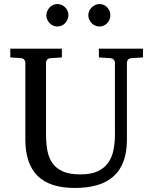

<svg xmlns="http://www.w3.org/2000/svg" viewBox="-20 -911 752 947"><path d="M627 -624Q616.2 -623 611.1 -616.2Q606 -609.4 606 -602.1V-222.2Q606 -160.6 589.4 -115.7Q572.8 -70.8 540.3 -41.5Q507.8 -12.2 459.7 2Q411.6 16.1 349.1 16.1Q225.1 16.1 165 -43.9Q105 -104 105 -222.2V-602.1Q105 -609.4 99.9 -616.2Q94.7 -623 84 -624L30.8 -627.9V-670.9H285.2V-627.9L228 -624Q217.3 -623 212.2 -616.2Q207 -609.4 207 -602.1V-248Q207 -204.1 213.9 -167.7Q220.7 -131.3 239.3 -105.5Q257.8 -79.6 290.8 -65.2Q323.7 -50.8 376 -50.8Q427.7 -50.8 460.9 -65.9Q494.1 -81.1 513.2 -107.7Q532.2 -134.3 539.6 -170.4Q546.9 -206.5 546.9 -248V-602.1Q546.9 -609.4 541.3 -616.2Q535.6 -623 524.9 -624L467.8 -627.9V-670.9H685.1V-627.9ZM317.4 -836.4Q317.4 -825.2 313 -814.9Q308.6 -804.7 301.3 -796.9Q293.9 -789.1 283.9 -784.7Q273.9 -780.3 262.7 -780.3Q251.5 -780.3 241.7 -784.7Q231.9 -789.1 224.6 -796.9Q217.3 -804.7 212.9 -814.5Q208.5 -824.2 208.5 -835.4Q208.5 -846.2 212.9 -856.2Q217.3 -866.2 224.6 -874Q231.9 -881.8 241.7 -886.5Q251.5 -891.1 262.7 -891.1Q273.9 -891.1 283.9 -886.7Q293.9 -882.3 301.3 -875Q308.6 -867.7 313 -857.7Q317.4 -847.7 317.4 -836.4ZM524.4 -836.4Q524.4 -825.2 520.3 -814.9Q516.1 -804.7 508.8 -796.9Q501.5 -789.1 491.7 -784.7Q481.9 -780.3 470.7 -780.3Q459.5 -780.3 449.5 -784.7Q439.5 -789.1 431.9 -796.9Q424.3 -804.7 419.9 -814.9Q415.5 -825.2 415.5 -836.4Q415.5 -846.7 419.9 -856.7Q424.3 -866.7 432.1 -874.3Q439.9 -881.8 449.7 -886.5Q459.5 -891.1 470.7 -891.1Q481.9 -891.1 491.7 -886.7Q501.5 -882.3 508.8 -874.8Q516.1 -867.2 520.3 -857.2Q524.4 -847.2 524.4 -836.4Z"/></svg>

Font: BabelStone Ogham Lithic
Style: Regular
Weight: 400
Designer: Andrew West
Foundry: BabelStone
Version: Version 1.02 March 14, 2022